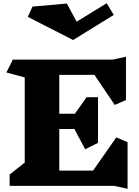

<svg xmlns="http://www.w3.org/2000/svg" viewBox="-20 -1157 864 1195"><path d="M691 0H40V-71L134 -145V-675L20 -706L60 -786H681L764 -804V-534L694 -504L568 -691H349V-449H446L519 -552H590V-268L510 -228L443 -354H349V-95H559L704 -302L774 -272V18ZM435 -908 153 -1052 182 -1116 396 -1135 457 -1022 644 -1137 688 -1064Z"/></svg>

Font: Inknut Antiqua Black
Style: Regular
Weight: 900
Designer: Claus Eggers Sørensen
Foundry: Claus Eggers Sørensen
Version: Version 1.003; ttfautohint (v1.8.2) -l 8 -r 50 -G 200 -x 14 